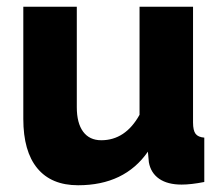

<svg xmlns="http://www.w3.org/2000/svg" viewBox="-20 -545 667 575"><path d="M49.8 -189V-524.9H210V-224.1Q210 -176.3 229 -150.6Q248 -125 283.2 -125Q355.5 -125 397.9 -201.2V-524.9H558.1V-178.2Q558.1 -154.3 565.7 -144.3Q573.2 -134.3 591.8 -132.8V0Q552.2 7.8 523.9 7.8Q481.9 7.8 456.8 -9.5Q431.6 -26.9 425.8 -59.1L422.9 -90.8Q353 9.8 213.9 9.8Q133.8 9.8 91.8 -41Q49.8 -91.8 49.8 -189Z"/></svg>

Font: Raleway-v4020 ExtraBold
Style: Regular
Weight: 800
Designer: Matt McInerney, Pablo Impallari, Rodrigo Fuenzalida
Foundry: Matt McInerney, Pablo Impallari, Rodrigo Fuenzalida
Version: Version 4.020;PS 004.020;hotconv 1.0.88;makeotf.lib2.5.64775